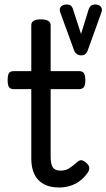

<svg xmlns="http://www.w3.org/2000/svg" viewBox="-20 -816 473 853"><path d="M243 17Q201 17 173.5 1.5Q146 -14 132.5 -42.5Q119 -71 119 -111V-420H41Q26 -420 20 -429Q14 -438 14 -460Q14 -483 20 -491.5Q26 -500 41 -500H119V-704Q119 -717 129.5 -723.5Q140 -730 161 -730Q183 -730 194 -723.5Q205 -717 205 -704V-500H331Q346 -500 352.5 -491.5Q359 -483 359 -460Q359 -438 352.5 -429Q346 -420 331 -420H205V-121Q205 -87 214.5 -72.5Q224 -58 249 -58Q272 -58 288.5 -69Q305 -80 323 -96Q335 -107 345.5 -103.5Q356 -100 365 -91Q376 -81 376.5 -70.5Q377 -60 371 -51Q354 -26 333 -11Q312 4 289 10.5Q266 17 243 17ZM403 -796Q420 -796 428 -786Q436 -776 431 -762L369 -590Q365 -580 358 -575Q351 -570 340 -570Q330 -570 321.5 -576Q313 -582 310 -590L248 -760Q242 -777 250.5 -786.5Q259 -796 276 -796Q288 -796 294 -791.5Q300 -787 303 -779L340 -665L374 -775Q378 -786 385 -791Q392 -796 403 -796Z"/></svg>

Font: Playwrite BE WAL
Style: Regular
Weight: 400
Designer: Veronika Burian, José Scaglione
Foundry: TypeTogether
Version: Version 1.002